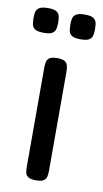

<svg xmlns="http://www.w3.org/2000/svg" viewBox="-98 -699 403 749"><g transform="rotate(10 103.0 -325.0)"><path d="M99 10Q81 10 71 4.5Q61 -1 58.5 -11Q56 -21 56 -35V-430Q56 -444 59 -454Q62 -464 71.5 -469Q81 -474 100 -474Q120 -474 129 -468.5Q138 -463 141 -453Q144 -443 144 -428V-34Q144 -20 141 -10Q138 0 128.5 5Q119 10 99 10ZM176 -562Q151 -562 141 -569Q131 -576 129 -588Q127 -600 127 -612Q127 -624 129 -635Q131 -646 141.5 -653Q152 -660 176 -660Q201 -660 211 -653Q221 -646 223 -634.5Q225 -623 225 -611Q225 -600 223 -588Q221 -576 211 -569Q201 -562 176 -562ZM30 -562Q5 -562 -5 -569Q-15 -576 -17 -588Q-19 -600 -19 -612Q-19 -624 -17 -635Q-15 -646 -4.5 -653Q6 -660 31 -660Q55 -660 65 -653Q75 -646 77 -634.5Q79 -623 79 -611Q79 -600 77 -588Q75 -576 65 -569Q55 -562 30 -562Z"/></g></svg>

Font: Fredoka Light
Style: Regular
Weight: 400
Version: Version 2.001